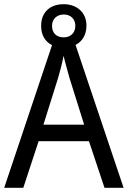

<svg xmlns="http://www.w3.org/2000/svg" viewBox="-20 -895 610 915"><path d="M478 0H569L340 -681C372 -697 392 -729 392 -773C392 -836 346 -875 283 -875C218 -875 176 -836 176 -772C176 -728 195 -696 228 -680L0 0H91L164 -222H404ZM284 -717C248 -717 228 -738 228 -772C228 -805 252 -826 284 -826C316 -826 339 -805 339 -772C339 -738 316 -717 284 -717ZM311 -524 381 -301H187L257 -524C265 -551 276 -592 283 -629C289 -602 305 -547 311 -524Z"/></svg>

Font: Noto Sans Lao SemiCondensed
Style: Regular
Weight: 400
Width: 4
Designer: Monotype Design Team
Foundry: Monotype Imaging Inc.
Version: Version 2.003